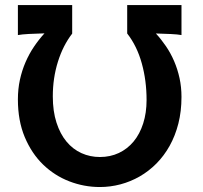

<svg xmlns="http://www.w3.org/2000/svg" viewBox="-20 -733 807 765"><path d="M267.6 -599.1Q231 -551.8 210.7 -486.8Q190.4 -421.9 190.4 -349.1Q190.4 -289.6 205.1 -244.4Q219.7 -199.2 245.1 -168.7Q270.5 -138.2 304.7 -122.8Q338.9 -107.4 377.9 -107.4Q419.4 -107.4 453.6 -123.5Q487.8 -139.6 512.5 -169.4Q537.1 -199.2 550.5 -241.2Q564 -283.2 564 -334.5Q564 -412.1 544.9 -480.7Q525.9 -549.3 486.8 -599.6V-712.9H703.1V-593.3Q687.5 -596.2 661.1 -597.4Q634.8 -598.6 601.1 -599.6Q622.6 -576.2 641.4 -548.6Q660.2 -521 673.8 -489.3Q687.5 -457.5 695.3 -421.9Q703.1 -386.2 703.1 -346.7Q703.1 -289.6 690.7 -240.7Q678.2 -191.9 656 -152.1Q633.8 -112.3 603.3 -81.5Q572.8 -50.8 536.6 -30Q500.5 -9.3 460 1.5Q419.4 12.2 377.9 12.2Q314.9 12.2 256.1 -10.5Q197.3 -33.2 151.6 -77.4Q106 -121.6 78.6 -186.8Q51.3 -252 51.3 -336.9Q51.3 -377.9 59.3 -415Q67.4 -452.1 81.8 -485.4Q96.2 -518.6 115.5 -547.1Q134.8 -575.7 157.2 -600.1Q122.6 -599.1 95 -597.7Q67.4 -596.2 51.3 -593.3V-712.9H267.6Z"/></svg>

Font: Andika New Basic
Style: Bold
Weight: 700
Designer: Victor Gaultney, Annie Olsen, Pablo Ugerman
Foundry: SIL International
Version: Version 5.500; ttfautohint (v1.8.3)